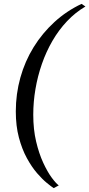

<svg xmlns="http://www.w3.org/2000/svg" viewBox="-20 -846 460 990"><path d="M61.5 -271.5Q61.5 -361.5 85 -445.8Q108.5 -530 153.2 -602.5Q198 -675 260.5 -732.2Q323 -789.5 400.5 -826L420.5 -812.5Q368.5 -782 325.8 -736.8Q283 -691.5 250.5 -635.5Q218 -579.5 196 -516.2Q174 -453 162.8 -386.8Q151.5 -320.5 151.5 -254.5Q151.5 -179 166.2 -116.5Q181 -54 202.8 -7Q224.5 40 246.5 69.8Q268.5 99.5 283 110L257 124Q245 116.5 221.8 97.5Q198.5 78.5 171 46.8Q143.5 15 118.5 -30.8Q93.5 -76.5 77.5 -136.5Q61.5 -196.5 61.5 -271.5Z"/></svg>

Font: Merriweather 144pt
Style: Italic
Weight: 400
Italic angle: -7.8°
Version: Version 2.101